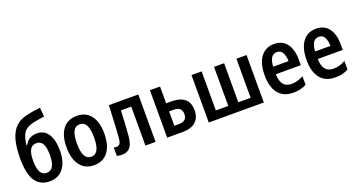

<svg xmlns="http://www.w3.org/2000/svg" viewBox="-46 -1413 3834 2065"><g transform="rotate(-20 1870.5 -380.5)"><path d="M261 10Q154 10 98.5 -70.5Q43 -151 43 -331Q43 -461 68 -546.5Q93 -632 144 -680Q195 -728 274 -745Q305 -752 346 -759Q387 -766 430 -771L440 -667Q400 -661 363 -655Q326 -649 296 -641Q224 -623 194 -575Q164 -527 156 -439H163Q187 -484 222 -503.5Q257 -523 302 -523Q386 -523 430.5 -455.5Q475 -388 475 -264Q475 -137 418.5 -63.5Q362 10 261 10ZM261 -87Q308 -87 332.5 -128.5Q357 -170 357 -258Q357 -342 334.5 -384Q312 -426 262 -426Q213 -426 189.5 -385Q166 -344 166 -259Q166 -170 190 -128.5Q214 -87 261 -87Z M768 10Q666 10 609.5 -64.5Q553 -139 553 -272Q553 -406 609.5 -479.5Q666 -553 771 -553Q873 -553 929.5 -480.5Q986 -408 986 -272Q986 -140 929.5 -65Q873 10 768 10ZM770 -86Q820 -86 844 -132Q868 -178 868 -272Q868 -366 844 -411.5Q820 -457 770 -457Q719 -457 695.5 -411Q672 -365 672 -272Q672 -86 770 -86Z M1087 7Q1054 7 1030 -1V-97Q1046 -93 1060 -93Q1086 -93 1099.5 -111Q1113 -129 1117 -183Q1121 -231 1123.5 -279Q1126 -327 1129 -389.5Q1132 -452 1136 -543H1473V0H1357V-446H1239Q1236 -382 1233.5 -332.5Q1231 -283 1228 -240.5Q1225 -198 1221 -153Q1213 -68 1181 -30.5Q1149 7 1087 7Z M1606 0V-543H1722V-351H1783Q1881 -351 1932.5 -308Q1984 -265 1984 -178Q1984 -92 1932.5 -46Q1881 0 1784 0ZM1722 -94H1777Q1867 -94 1867 -177Q1867 -258 1776 -258H1722Z M2082 0V-543H2198V-96H2340V-543H2455V-96H2596V-543H2712V0Z M3050 10Q2936 10 2878 -63.5Q2820 -137 2820 -268Q2820 -407 2876 -480.5Q2932 -554 3028 -554Q3124 -554 3173.5 -487Q3223 -420 3223 -309V-241H2937Q2940 -85 3062 -85Q3097 -85 3129.5 -94Q3162 -103 3199 -123V-25Q3135 10 3050 10ZM2938 -327H3114Q3113 -386 3092.5 -424Q3072 -462 3028 -462Q2988 -462 2965 -429Q2942 -396 2938 -327Z M3530 10Q3416 10 3358 -63.5Q3300 -137 3300 -268Q3300 -407 3356 -480.5Q3412 -554 3508 -554Q3604 -554 3653.5 -487Q3703 -420 3703 -309V-241H3417Q3420 -85 3542 -85Q3577 -85 3609.5 -94Q3642 -103 3679 -123V-25Q3615 10 3530 10ZM3418 -327H3594Q3593 -386 3572.5 -424Q3552 -462 3508 -462Q3468 -462 3445 -429Q3422 -396 3418 -327Z"/></g></svg>

Font: Noto Sans Condensed SemiBold
Style: Regular
Weight: 600
Width: 3
Designer: Monotype Design Team
Foundry: Monotype Imaging Inc.
Version: Version 2.013; ttfautohint (v1.8.4.7-5d5b)